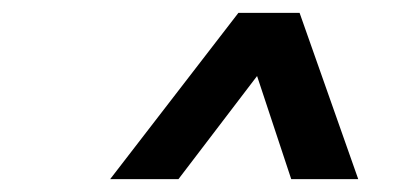

<svg xmlns="http://www.w3.org/2000/svg" viewBox="-20 -749 640 298"><path d="M350 -729H445L536 -471H432L379 -631L257 -471H151Z"/></svg>

Font: Mona Sans SemiBold
Style: Italic
Weight: 600
Italic angle: -11.7°
Designer: Deni Anggara
Foundry: GitHub
Version: Version 2.000